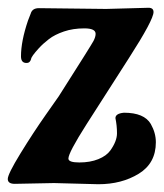

<svg xmlns="http://www.w3.org/2000/svg" viewBox="-20 -463 421 494"><path d="M253 -440 362 -443Q375 -443 375 -432Q375 -412 312 -314Q249 -216 202.5 -143Q156 -70 156 -55Q156 -45 184 -45Q212 -45 233 -53.5Q254 -62 264 -76Q281 -100 281 -120Q281 -140 277 -159Q277 -171 299 -173Q351 -173 368 -144Q381 -121 381 -97Q381 -43 337 -16Q293 11 233 11L119 8L18 10Q0 10 0 -2.5Q0 -15 32.5 -68Q65 -121 98 -168L131 -215Q215 -347 220.5 -357.5Q226 -368 226 -376Q226 -390 197 -390Q168 -390 144.5 -382Q121 -374 106 -362.5Q91 -351 80 -339Q60 -317 60 -311Q57 -301 49 -301H48Q34 -301 34 -318Q34 -357 52 -410L59 -428Q63 -442 80 -442Z"/></svg>

Font: Aladin
Style: Regular
Weight: 400
Designer: Angel Koziupa and Alejandro Paul
Foundry: Angel Koziupa and Alejandro Paul
Version: Version 1.000